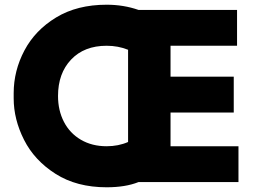

<svg xmlns="http://www.w3.org/2000/svg" viewBox="-20 -772 1081 814"><path d="M38 -355V-377Q38 -472 83.5 -558Q129 -644 218 -698Q307 -752 432 -752Q504 -752 567 -730H985V-578H703V-447H971V-295H703V-152H991V0H567Q512 22 432 22Q305 22 215.5 -35Q126 -92 82 -179Q38 -266 38 -355ZM523 -170V-561Q481 -578 432 -578Q337 -578 281.5 -519.5Q226 -461 226 -365Q226 -304 251 -255.5Q276 -207 323 -179.5Q370 -152 432 -152Q482 -152 523 -170Z"/></svg>

Font: Sora-SIA ExtraBold
Style: Regular
Weight: 800
Designer: Jonathan Barnbrook, Julián Moncada
Foundry: Barnbrook Fonts
Version: Version 2.000